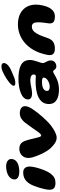

<svg xmlns="http://www.w3.org/2000/svg" viewBox="856 -1596 805 2556"><g transform="rotate(-90 1258.0 -317.5)"><path d="M253 -462.5C337.5 -462.5 420 -493.5 420 -569C420 -617 372 -638 321.5 -638C240.5 -638 147.5 -602.5 147.5 -525C147.5 -492.5 177 -462.5 253 -462.5ZM101.5 19C154 19 188 0 220.5 -39.5C268 -96.5 319.5 -254.5 319.5 -323C319.5 -377.5 294.5 -410.5 241 -410.5C169.5 -410.5 124.5 -379.5 88 -321C53 -261.5 10.5 -122.5 10.5 -61C10.5 -9.5 34 19 101.5 19Z M702.5 35C747.5 35 808 3.5 868 -43C939 -100 1029 -205 1077 -276C1100 -308 1123.5 -351 1123.5 -385C1123.5 -431.5 1084 -455.5 1031 -455.5C981 -455.5 949 -435.5 913 -397.5C866.5 -339 824 -275 782.5 -216C763 -188 744 -171 733 -171C721.5 -171 713 -188 707 -214.5C691.5 -278.5 671 -369 653.5 -404.5C635 -441.5 605 -462 553 -462C486 -462 433.5 -413 433.5 -343.5C433.5 -327 436.5 -309 441 -290C460.5 -216 511.5 -102.5 564 -46C607.5 2 656 35 702.5 35Z M1402 -522.5C1421 -509 1473.5 -516.5 1507 -531.5C1534 -544 1586.5 -563 1613.5 -577C1649 -596.5 1677.5 -614.5 1691 -643.5C1699.5 -661.5 1700.5 -678.5 1688 -690C1675.5 -702 1650.5 -701 1628.5 -698C1587 -693.5 1491 -638.5 1445.5 -601.5C1408.5 -573 1379.5 -538 1402 -522.5ZM1344 65.5C1441 65.5 1506.5 28.5 1541 7C1561 -5.5 1575 -12 1585.5 -12C1606 -12 1609 30.5 1651 30.5C1695 30.5 1732 3.5 1732 -44.5C1732 -89 1697 -119.5 1697 -149.5C1697 -180.5 1738 -259 1738 -319.5C1738 -435 1644.5 -474 1482.5 -474C1357 -474 1212.5 -434.5 1212.5 -347C1212.5 -313 1239 -292.5 1295.5 -292.5C1350 -292.5 1408.5 -316 1465 -316C1494 -316 1518.5 -310.5 1532.5 -299.5C1540.5 -293 1545 -284 1545 -272C1545 -254 1539 -242.5 1520 -242.5C1511.5 -242.5 1479 -245.5 1453 -245.5C1305 -245.5 1151.5 -208.5 1151.5 -69C1151.5 31 1238 65.5 1344 65.5ZM1383.5 -57.5C1349 -57.5 1326 -68.5 1326 -93.5C1326 -143 1385.5 -160.5 1441.5 -160.5C1480.5 -160.5 1503.5 -156.5 1503.5 -138C1503.5 -93.5 1434 -57.5 1383.5 -57.5Z M1890.5 11C1948 11 2001 -7 2026 -75.5C2050 -146.5 2070 -197.5 2093 -234.5C2117.5 -275.5 2144.5 -295.5 2180 -295.5C2229 -295.5 2240 -261 2240 -205.5C2240 -153.5 2224.5 -79 2224.5 -61.5C2224.5 -16 2241.5 11 2316 11C2369.5 11 2402 -13 2430.5 -57.5C2458.5 -106 2475 -183 2475 -240.5C2475 -389.5 2371.5 -481 2212.5 -481C2024 -481 1872 -347 1818.5 -141.5C1810.5 -113 1802.5 -79 1802.5 -60.5C1802.5 -8.5 1833.5 11 1890.5 11Z"/></g></svg>

Font: Gluten
Style: Bold Italic
Weight: 700
Italic angle: -13°
Designer: Tyler Finck
Foundry: Etcetera Type Company
Version: Version 0.920